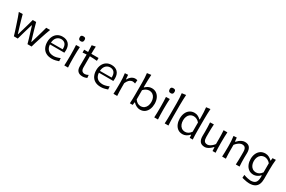

<svg xmlns="http://www.w3.org/2000/svg" viewBox="170 -2407 6321 4248"><g transform="rotate(30 3330.0 -282.5)"><path d="M198.2 0Q184.6 -49.3 168.7 -98.9Q152.8 -148.4 136.2 -198.7L105.5 -291.5Q86.4 -349.1 66.9 -406Q47.4 -462.9 23.9 -521.5L121.6 -524.4Q138.7 -459.5 159.2 -387.9Q179.7 -316.4 199.7 -251L249.5 -87.9H256.8L305.7 -255.4Q325.2 -321.3 344 -387.7Q362.8 -454.1 379.9 -521.5H466.8Q483.9 -457.5 503.2 -389.9Q522.5 -322.3 542 -256.8L592.8 -87.9H600.1L650.9 -259.3Q669.9 -323.2 689.5 -393.3Q709 -463.4 724.1 -521.5H822.8Q799.8 -463.9 779.8 -406.5Q759.8 -349.1 741.2 -291.5L711.4 -199.7Q694.8 -149.4 679.4 -98.6Q664.1 -47.9 650.9 0H546.4Q529.8 -61.5 510 -127.2Q490.2 -192.9 471.7 -252.4L424.8 -407.2H416L369.6 -251.5Q352.1 -191.9 333.5 -126.7Q314.9 -61.5 298.3 0Z M1171.4 11.2Q1078.6 11.2 1018.3 -24.2Q958 -59.6 928.7 -121.8Q899.4 -184.1 899.4 -263.7Q899.4 -342.3 928.5 -403.3Q957.5 -464.4 1011.5 -499Q1065.4 -533.7 1140.1 -533.7Q1238.8 -533.7 1295.2 -476.3Q1351.6 -418.9 1351.6 -310.1Q1351.6 -274.4 1347.2 -244.1H979.5Q983.9 -159.2 1032.7 -110.1Q1081.5 -61 1179.7 -61Q1211.4 -61 1253.9 -71.8Q1296.4 -82.5 1337.9 -100.6L1342.3 -23.4Q1311 -13.7 1267.1 -1.2Q1223.1 11.2 1171.4 11.2ZM1277.3 -291Q1282.2 -377.4 1246.8 -423.3Q1211.4 -469.2 1141.1 -471.2Q1068.4 -469.2 1025.9 -419.7Q983.4 -370.1 979 -289.6Z M1486.8 0Q1490.2 -58.1 1491.7 -111.8Q1493.2 -165.5 1493.2 -230V-282.7Q1493.2 -352.5 1491.2 -408.2Q1489.3 -463.9 1485.4 -521.5L1582.5 -523.9Q1578.6 -465.3 1576.7 -409.2Q1574.7 -353 1574.7 -282.7V-230Q1574.7 -165.5 1576.4 -111.8Q1578.1 -58.1 1582 0ZM1532.2 -644.5Q1499.5 -644.5 1485.1 -660.9Q1470.7 -677.2 1470.7 -716.3Q1470.7 -744.1 1485.6 -757.1Q1500.5 -770 1533.7 -770Q1566.4 -770 1580.6 -756.1Q1594.7 -742.2 1594.7 -711.9Q1594.7 -676.3 1580.1 -660.4Q1565.4 -644.5 1532.2 -644.5Z M1955.6 11.2Q1876 11.2 1834.5 -29.8Q1793 -70.8 1793 -156.2Q1793 -239.3 1793.7 -316.7Q1794.4 -394 1794.4 -456.1L1693.8 -448.7V-521.5H1794.4Q1794.4 -606.9 1788.1 -689.9L1882.3 -709.5Q1878.9 -657.2 1877.7 -615.2Q1876.5 -573.2 1876.5 -521.5H2061V-448.7Q2015.1 -452.6 1968.3 -455.1Q1921.4 -457.5 1876 -458.5V-175.3Q1876 -60.1 1974.6 -60.1Q1990.7 -60.1 2015.4 -67.9Q2040 -75.7 2059.6 -87.9L2066.4 -13.7Q2050.3 -5.9 2018.6 2.7Q1986.8 11.2 1955.6 11.2Z M2422.4 11.2Q2329.6 11.2 2269.3 -24.2Q2209 -59.6 2179.7 -121.8Q2150.4 -184.1 2150.4 -263.7Q2150.4 -342.3 2179.4 -403.3Q2208.5 -464.4 2262.5 -499Q2316.4 -533.7 2391.1 -533.7Q2489.7 -533.7 2546.1 -476.3Q2602.5 -418.9 2602.5 -310.1Q2602.5 -274.4 2598.1 -244.1H2230.5Q2234.9 -159.2 2283.7 -110.1Q2332.5 -61 2430.7 -61Q2462.4 -61 2504.9 -71.8Q2547.4 -82.5 2588.9 -100.6L2593.3 -23.4Q2562 -13.7 2518.1 -1.2Q2474.1 11.2 2422.4 11.2ZM2528.3 -291Q2533.2 -377.4 2497.8 -423.3Q2462.4 -469.2 2392.1 -471.2Q2319.3 -469.2 2276.9 -419.7Q2234.4 -370.1 2230 -289.6Z M2742.7 0Q2746.1 -58.1 2747.6 -111.8Q2749 -165.5 2749 -230V-282.7Q2749 -340.3 2745.4 -400.9Q2741.7 -461.4 2732.9 -521.5L2813.5 -526.4L2821.3 -417.5H2830.1Q2856 -464.4 2885 -489.5Q2914.1 -514.6 2942.1 -524.2Q2970.2 -533.7 2992.7 -533.7Q3023.9 -533.7 3050.3 -524.4L3042.5 -436.5Q3026.9 -441.9 3009.8 -446Q2992.7 -450.2 2979 -450.2Q2960.9 -450.2 2935.8 -441.9Q2910.6 -433.6 2883.5 -406.2Q2856.4 -378.9 2831.1 -322.3V-226.6Q2831.1 -164.6 2832.5 -111.3Q2834 -58.1 2837.9 0Z M3420.4 11.2Q3377.4 11.2 3333.3 -9.8Q3289.1 -30.8 3251 -71.3H3243.2L3233.9 0H3162.1Q3165.5 -58.1 3167 -111.8Q3168.5 -165.5 3168.5 -230V-519.5Q3168.5 -585.4 3165.3 -647Q3162.1 -708.5 3154.8 -767.6L3258.8 -781.2Q3254.9 -717.8 3252.4 -653.3Q3250 -588.9 3250 -519.5V-461.4H3259.3Q3287.6 -489.7 3327.9 -511.7Q3368.2 -533.7 3418.5 -533.7Q3490.2 -533.7 3540.5 -498Q3590.8 -462.4 3617.4 -401.1Q3644 -339.8 3644 -262.2Q3644 -189 3619.4 -126.7Q3594.7 -64.5 3544.9 -26.6Q3495.1 11.2 3420.4 11.2ZM3396.5 -62.5Q3453.6 -64 3489.7 -92Q3525.9 -120.1 3543 -165Q3560.1 -210 3560.1 -261.7Q3560.1 -316.4 3542 -360.6Q3523.9 -404.8 3487.3 -431.4Q3450.7 -458 3394.5 -459.5Q3358.9 -459 3320.1 -440.7Q3281.2 -422.4 3250 -385.3V-149.4Q3310.1 -64 3396.5 -62.5Z M3784.7 0Q3788.1 -58.1 3789.6 -111.8Q3791 -165.5 3791 -230V-282.7Q3791 -352.5 3789.1 -408.2Q3787.1 -463.9 3783.2 -521.5L3880.4 -523.9Q3876.5 -465.3 3874.5 -409.2Q3872.6 -353 3872.6 -282.7V-230Q3872.6 -165.5 3874.3 -111.8Q3876 -58.1 3879.9 0ZM3830.1 -644.5Q3797.4 -644.5 3783 -660.9Q3768.6 -677.2 3768.6 -716.3Q3768.6 -744.1 3783.4 -757.1Q3798.3 -770 3831.5 -770Q3864.3 -770 3878.4 -756.1Q3892.6 -742.2 3892.6 -711.9Q3892.6 -676.3 3877.9 -660.4Q3863.3 -644.5 3830.1 -644.5Z M4051.8 0Q4055.2 -58.1 4056.6 -111.8Q4058.1 -165.5 4058.1 -230V-519.5Q4058.1 -585.4 4054.9 -647Q4051.8 -708.5 4044.4 -767.6L4148.4 -781.2Q4144.5 -717.8 4142.1 -653.3Q4139.6 -588.9 4139.6 -519.5V-230Q4139.6 -165.5 4141.4 -111.8Q4143.1 -58.1 4147 0Z M4509.3 11.2Q4434.6 11.2 4385 -26.6Q4335.4 -64.5 4310.5 -126.7Q4285.6 -189 4285.6 -262.2Q4285.6 -339.8 4312.3 -401.1Q4338.9 -462.4 4389.4 -498Q4439.9 -533.7 4511.2 -533.7Q4561.5 -533.7 4602.1 -511.7Q4642.6 -489.7 4670.9 -461.4H4679.7V-519.5Q4679.7 -585.4 4676.5 -647Q4673.3 -708.5 4666 -767.6L4770 -781.2Q4766.1 -717.8 4763.7 -653.3Q4761.2 -588.9 4761.2 -519.5V-230Q4761.2 -165.5 4762.7 -111.8Q4764.2 -58.1 4768.1 0H4690.9L4685.5 -72.8H4677.7Q4599.6 11.2 4509.3 11.2ZM4533.2 -62.5Q4618.7 -64 4679.7 -149.4V-385.3Q4648.4 -422.4 4609.6 -440.7Q4570.8 -459 4534.7 -459.5Q4478.5 -458 4442.1 -431.4Q4405.8 -404.8 4387.7 -360.6Q4369.6 -316.4 4369.6 -261.7Q4369.6 -210 4386.7 -165Q4403.8 -120.1 4439.7 -92Q4475.6 -64 4533.2 -62.5Z M5077.1 11.2Q4993.2 11.2 4954.6 -36.4Q4916 -84 4916 -175.3Q4916 -209 4916.7 -234.9Q4917.5 -260.7 4917.5 -285.2Q4917.5 -353 4915.5 -408.4Q4913.6 -463.9 4909.7 -521.5L5005.9 -524.4Q5002 -466.8 5000.5 -411.4Q4999 -356 4999 -293.9V-201.7Q4999 -133.8 5022 -99.4Q5044.9 -64.9 5104.5 -64.9Q5126.5 -64.9 5155.5 -79.1Q5184.6 -93.3 5213.4 -117.7Q5242.2 -142.1 5263.2 -171.9V-293.9Q5263.2 -356 5261.5 -409.9Q5259.8 -463.9 5255.9 -521.5H5352.1Q5348.1 -463.9 5346.4 -408.4Q5344.7 -353 5344.7 -285.2V-230Q5344.7 -165.5 5346.2 -111.8Q5347.7 -58.1 5351.6 0H5273.9L5269 -93.8H5259.3Q5239.7 -70.3 5209.7 -46.1Q5179.7 -22 5145.3 -5.4Q5110.8 11.2 5077.1 11.2Z M5519 0Q5522.5 -58.1 5523.9 -111.8Q5525.4 -165.5 5525.4 -230V-282.7Q5525.4 -340.3 5521.7 -400.9Q5518.1 -461.4 5509.3 -521.5L5589.8 -526.4L5599.6 -429.2H5608.9Q5628.9 -452.6 5658.9 -476.8Q5689 -501 5724.6 -517.3Q5760.3 -533.7 5796.4 -533.7Q5880.9 -533.7 5919.7 -485.8Q5958.5 -438 5958.5 -347.2Q5958.5 -313 5957.3 -283.2Q5956.1 -253.4 5956.1 -230Q5956.1 -165.5 5957.5 -111.8Q5959 -58.1 5963.9 0H5869.1Q5872.1 -58.1 5873.5 -111.3Q5875 -164.6 5875 -226.6V-319.8Q5875 -387.7 5851.8 -421.9Q5828.6 -456.1 5769 -456.1Q5745.6 -456.1 5715.8 -441.9Q5686 -427.7 5657.5 -403.6Q5628.9 -379.4 5607.4 -349.1V-226.6Q5607.4 -164.6 5608.9 -111.3Q5610.4 -58.1 5614.3 0Z M6330.1 215.3Q6300.8 215.3 6265.6 209.5Q6230.5 203.6 6197.8 195.8Q6165 188 6142.6 182.1L6148.4 105Q6202.1 125.5 6252.4 136Q6302.7 146.5 6323.7 146.5Q6415.5 146.5 6452.4 102.8Q6489.3 59.1 6489.3 -28.8V-76.2H6481Q6444.8 -37.1 6402.1 -17.1Q6359.4 2.9 6317.4 2.9Q6242.2 2.9 6191.9 -35.2Q6141.6 -73.2 6116.5 -135.5Q6091.3 -197.8 6091.3 -269.5Q6091.3 -345.7 6117.9 -406.5Q6144.5 -467.3 6195.3 -502.7Q6246.1 -538.1 6318.4 -538.1Q6370.6 -538.1 6413.3 -514.6Q6456.1 -491.2 6486.8 -460H6495.6L6502.4 -526.4L6585.4 -531.2Q6578.6 -469.2 6575.2 -407Q6571.8 -344.7 6571.8 -285.2V-33.7Q6571.8 41 6549.1 97.2Q6526.4 153.3 6473.6 184.3Q6420.9 215.3 6330.1 215.3ZM6341.3 -69.3Q6428.2 -70.8 6487.8 -155.8V-388.2Q6457 -424.8 6418.2 -444.1Q6379.4 -463.4 6343.3 -463.9Q6287.1 -462.4 6249.8 -435.5Q6212.4 -408.7 6193.8 -364.7Q6175.3 -320.8 6175.3 -267.1Q6175.3 -215.8 6192.9 -171.1Q6210.4 -126.5 6247.1 -98.6Q6283.7 -70.8 6341.3 -69.3Z"/></g></svg>

Font: Pinar DS2-Regular
Style: Regular
Weight: 400
Designer: Amin Abedi
Version: Version 2.000